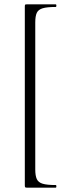

<svg xmlns="http://www.w3.org/2000/svg" viewBox="-20 -745 314 882"><path d="M94 106V-715Q94 -722 95.5 -723.5Q97 -725 103 -725Q127 -725 152 -725Q177 -725 199 -725Q221 -725 236 -725Q239 -725 239 -719Q239 -713 236 -713Q196 -713 176 -707Q156 -701 149 -686Q142 -671 142 -642V34Q142 62 149 77.5Q156 93 176 99Q196 105 236 105Q239 105 239 111Q239 117 236 117Q221 117 199 117Q177 117 152 117Q127 117 103 117Q97 117 95.5 115Q94 113 94 106Z"/></svg>

Font: Cormorant Light
Style: Regular
Weight: 300
Designer: Christian Thalmann (Catharsis Fonts)
Foundry: Catharsis Fonts
Version: Version 4.000